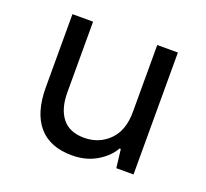

<svg xmlns="http://www.w3.org/2000/svg" viewBox="-94 -609 789 734"><g transform="rotate(20 300.0 -242.0)"><path d="M265 12Q175 12 129 -42Q83 -96 83 -198V-496H167V-208Q167 -142 196.5 -104.5Q226 -67 286 -67Q346 -67 387 -107.5Q428 -148 428 -224V-496H512V0H442L433 -75H428Q408 -39 365 -13.5Q322 12 265 12Z"/></g></svg>

Font: DM Mono
Style: Regular
Weight: 400
Designer: Colophon Foundry
Foundry: Colophon Foundry
Version: Version 1.000; ttfautohint (v1.8.2.53-6de2)